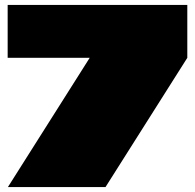

<svg xmlns="http://www.w3.org/2000/svg" viewBox="-20 -757 789 777"><path d="M12 0 343 -523H11V-737H738V-523L407 0Z"/></svg>

Font: Tomorrow Black
Style: Regular
Weight: 900
Designer: Tony de Marco, Monica Rizzolli
Foundry: Just in Type
Version: Version 2.002